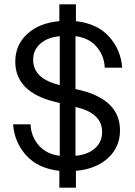

<svg xmlns="http://www.w3.org/2000/svg" viewBox="-20 -780 620 880"><path d="M252 80V3Q154 -8 100 -68Q46 -128 40 -210H120Q122 -155 157.5 -114Q193 -73 254 -66V-308L229 -314Q50 -359 50 -498Q50 -574 105 -624.5Q160 -675 252 -683V-760H328V-683Q426 -672 480 -612Q534 -552 540 -470H460Q458 -525 422.5 -566Q387 -607 326 -614V-372L351 -366Q530 -321 530 -182Q530 -106 475 -55.5Q420 -5 328 3V80ZM132 -506Q132 -421 247 -392L254 -390V-614Q198 -609 165 -580Q132 -551 132 -506ZM326 -66Q382 -71 415 -100Q448 -129 448 -175Q448 -260 333 -288L326 -290Z"/></svg>

Font: TASA Orbiter Display
Style: Regular
Weight: 400
Designer: Weizhong Zhang
Version: Version 1.000;Glyphs 3.1.2 (3151)